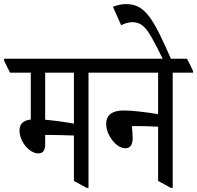

<svg xmlns="http://www.w3.org/2000/svg" viewBox="-56 -909 960 935"><path d="M131 -162C157 -162 164 -182 164 -208V-252C169 -252 173 -252 177 -252C220 -252 273 -250 304 -249V-28L366 6H375V-555H474V-564L445 -623H-36V-613L-7 -555H94V-327C56 -323 39 -304 39 -273C39 -221 86 -162 131 -162ZM164 -326V-555H304V-307C260 -315 208 -322 164 -326Z M554 -187C580 -187 590 -206 590 -237C590 -255 588 -278 586 -294C594 -295 600 -295 608 -295C646 -295 685 -294 714 -292V-28L776 6H785V-555H884V-564L855 -623H402V-613L431 -555H714V-353C656 -363 587 -371 547 -371C490 -371 461 -349 461 -305C461 -253 509 -187 554 -187Z M740 -615H780C693 -812 654 -889 559 -889C537 -889 513 -884 494 -876L534 -786C551 -795 570 -801 589 -801C631 -801 655 -776 685 -722C702 -691 714 -669 740 -615Z"/></svg>

Font: Noto Serif Devanagari ExtraCondensed
Style: Regular
Weight: 400
Width: 2
Designer: Universal Thirst, Indian Type Foundry and the Monotype Design Team
Foundry: Monotype Imaging Inc.
Version: Version 2.004